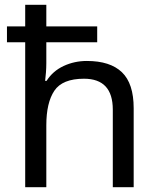

<svg xmlns="http://www.w3.org/2000/svg" viewBox="-20 -780 658 800"><path d="M173 -760V-670H385V-604H173V-517Q173 -498 171.5 -478.5Q170 -459 168 -443H174Q200 -484 245 -505Q290 -526 342 -526Q439 -526 488 -479Q537 -432 537 -329V0H450V-323Q450 -452 330 -452Q240 -452 206.5 -402Q173 -352 173 -258V0H85V-604H9V-670H85V-760Z"/></svg>

Font: Noto Sans Tifinagh Rhissa Ixa
Style: Regular
Weight: 400
Designer: JamraPatel
Foundry: JamraPatel LLC
Version: Version 2.006; ttfautohint (v1.8.4.7-5d5b)